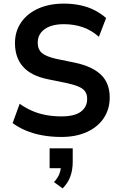

<svg xmlns="http://www.w3.org/2000/svg" viewBox="-20 -749 667 1064"><path d="M320 10Q265 10 215 1Q165 -8 123.5 -25.5Q82 -43 50 -67L89 -174Q121 -151 157.5 -135Q194 -119 235 -111.5Q276 -104 320 -104Q393 -104 428 -130Q463 -156 463 -201Q463 -225 452.5 -241Q442 -257 417.5 -268Q393 -279 353 -288L245 -310Q152 -329 107.5 -379.5Q63 -430 63 -510Q63 -576 97.5 -625.5Q132 -675 193 -702Q254 -729 334 -729Q381 -729 424.5 -720Q468 -711 504 -692.5Q540 -674 568 -649L528 -545Q488 -581 439.5 -598Q391 -615 333 -615Q289 -615 257 -603Q225 -591 207 -568Q189 -545 189 -513Q189 -476 211.5 -456Q234 -436 291 -423L398 -401Q494 -380 541 -333.5Q588 -287 588 -209Q588 -144 555 -94.5Q522 -45 461.5 -17.5Q401 10 320 10ZM327 295 279 260Q301 237 309.5 213.5Q318 190 318 166L344 183H255V73H383V148Q383 192 370 228.5Q357 265 327 295Z"/></svg>

Font: Nunitoga
Style: Bold
Weight: 700
Designer: Vernon Adams
Foundry: Vernon Adams
Version: Version 1.0